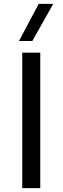

<svg xmlns="http://www.w3.org/2000/svg" viewBox="-20 -972 323 992"><path d="M95 -700V0H188V-700ZM78 -760H147L255 -952H180Z"/></svg>

Font: Gully
Style: Regular
Weight: 400
Designer: jaikishan Patel
Foundry: MagicType
Version: Version 1.000;Glyphs 3.2 (3242)